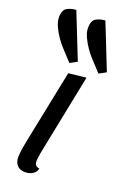

<svg xmlns="http://www.w3.org/2000/svg" viewBox="-167 -870 632 944"><g transform="rotate(20 149.0 -398.0)"><path d="M269 -559 210 -623Q199 -635 183.5 -657Q168 -679 156 -705Q144 -731 144 -753Q144 -792 165.5 -803.5Q187 -815 212 -816L306 -579ZM117 -559 58 -623Q47 -635 31.5 -657Q16 -679 4 -705Q-8 -731 -8 -753Q-8 -792 13.5 -803.5Q35 -815 60 -816L154 -579ZM96 20Q68 20 53.5 4Q39 -12 39 -39Q39 -49 40.5 -62.5Q42 -76 44.5 -90.5Q47 -105 49.5 -118Q52 -131 54 -141L129 -510L221 -520L135 -93Q134 -85 132 -72Q130 -59 130 -51Q130 -37 136.5 -29.5Q143 -22 156 -21Q153 -7 144 2Q135 11 122.5 15.5Q110 20 96 20Z"/></g></svg>

Font: Sansita Swashed Light Light
Style: Regular
Weight: 300
Version: Version 1.003